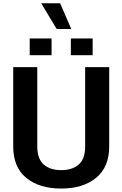

<svg xmlns="http://www.w3.org/2000/svg" viewBox="-20 -1110 727 1141"><path d="M403.5 -937.5H317L225 -1090.5H337.5ZM530.5 -782H401V-881.5H530.5ZM286.5 -782H156.5V-881.5H286.5ZM343 10.5Q213 10.5 135.8 -53.2Q58.5 -117 58.5 -239.5V-711H201.5V-239.5Q201.5 -166 239.8 -132.5Q278 -99 343 -99Q410 -99 448 -132.2Q486 -165.5 486 -239.5V-711H629V-239.5Q629 -117.5 551.5 -53.5Q474 10.5 343 10.5Z"/></svg>

Font: Roberto Sans
Style: Bold
Weight: 700
Designer: Google (font) & Cristiano Sobral (main changes)
Version: Version 1.000;October 12, 2021;FontCreator 14.0.0.2814 64-bi